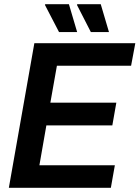

<svg xmlns="http://www.w3.org/2000/svg" viewBox="-20 -891 662 911"><path d="M22 0 143 -686H622L602 -579H250L219 -404H532L513 -296H200L167 -107H525L506 0ZM260 -739 193 -868 195 -871H307L346 -739ZM411 -739 345 -868 347 -871H458L497 -739Z"/></svg>

Font: Archivo SemiCondensed SemiBold
Style: Italic
Weight: 600
Width: 4
Italic angle: -10°
Designer: Hector Gatti
Foundry: Omnibus-Type
Version: Version 2.001